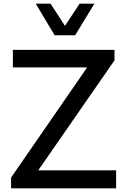

<svg xmlns="http://www.w3.org/2000/svg" viewBox="-20 -1020 690 1040"><path d="M275.9 -829.1 173.8 -1000H253.9L332 -879.9L411.1 -1000H491.2L387.2 -829.1ZM608.9 -97.2V0H40V-58.1L452.1 -654.8H49.8V-750H600.1V-692.9L187 -97.2Z"/></svg>

Font: Oakes Grotesk Medium
Style: Regular
Weight: 500
Designer: Samuel Oakes
Foundry: Samuel Oakes
Version: Version 1.000;PS 001.000;hotconv 1.0.88;makeotf.lib2.5.64775